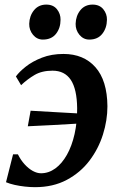

<svg xmlns="http://www.w3.org/2000/svg" viewBox="-20 -784 510 815"><path d="M249.5 -555Q335 -555 385 -498.8Q435 -442.5 436 -333Q436 -273.5 417 -213Q398 -152.5 359.8 -102Q321.5 -51.5 263.5 -20.5Q205.5 10.5 128.5 10.5Q108.5 10.5 85.8 8Q63 5.5 42 0.8Q21 -4 5.5 -10.5L35.5 -129H56Q68 -104.5 84.8 -86.2Q101.5 -68 119.5 -58.2Q137.5 -48.5 154 -48.5Q186.5 -48.5 214.8 -69Q243 -89.5 264 -126.8Q285 -164 296.5 -214.8Q308 -265.5 307.5 -325Q306.5 -406 280.5 -445Q254.5 -484 203 -484Q158 -484 127.2 -466Q96.5 -448 69.5 -422.5L47.5 -459.5Q61.5 -479 89.5 -501.2Q117.5 -523.5 158 -539.2Q198.5 -555 249.5 -555ZM98 -248 110 -314Q166 -310.5 218 -307.8Q270 -305 330.5 -301.5L322 -260Q258.5 -256.5 204.2 -253.2Q150 -250 98 -248ZM162 -616Q137 -616 120.2 -636.2Q103.5 -656.5 104 -683Q105 -717 124.5 -740.8Q144 -764.5 176.5 -764.5Q206 -764.5 221.8 -744.8Q237.5 -725 237 -700Q237 -665 217.8 -640.5Q198.5 -616 162 -616ZM359 -616Q334 -616 317.2 -636.2Q300.5 -656.5 301 -683Q302 -717 321.2 -740.8Q340.5 -764.5 373 -764.5Q402.5 -764.5 418.5 -744.8Q434.5 -725 434 -700Q433.5 -665 414.2 -640.5Q395 -616 359 -616Z"/></svg>

Font: Merriweather 48pt SemiBold
Style: Italic
Weight: 600
Italic angle: -7.8°
Designer: Eben Sorkin
Foundry: Eben Sorkin
Version: Version 2.101